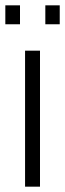

<svg xmlns="http://www.w3.org/2000/svg" viewBox="-50 -700 244 720"><path d="M44 0V-510H100V0ZM-30 -609V-680H25V-609ZM120 -609V-680H174V-609Z"/></svg>

Font: Saira UltraCondensed
Style: Regular
Weight: 400
Width: 1
Designer: Hector Gatti with collaboration of the Omnibus-Type team
Foundry: Omnibus-Type
Version: Version 1.101